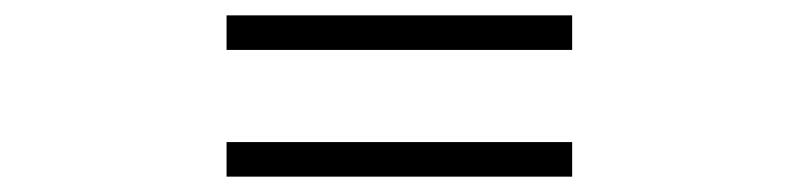

<svg xmlns="http://www.w3.org/2000/svg" viewBox="-20 -505 1040 250"><path d="M275 -485V-440H725V-485ZM275 -320V-275H725V-320Z"/></svg>

Font: Noto Sans CJK HK Black
Style: Regular
Weight: 900
Designer: Ryoko NISHIZUKA 西塚涼子 (kana, bopomofo & ideographs); Paul D. Hunt (Latin, Greek & Cyrillic); Sandoll Communications 산돌커뮤니
Foundry: Adobe
Version: Version 2.004;hotconv 1.0.118;makeotfexe 2.5.65603